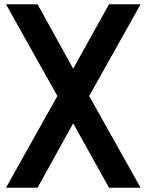

<svg xmlns="http://www.w3.org/2000/svg" viewBox="-20 -880 690 900"><path d="M398 -430 639 -860H491L323 -558L156 -860H8L249 -430L8 0H156L323 -302L491 0H639Z"/></svg>

Font: Ny Stormning
Style: Hf
Weight: 700
Designer: Robert Jablonski, Mew Too
Foundry: Cannot Into Space Fonts
Version: Version 0.90